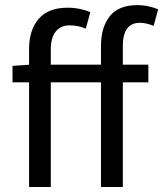

<svg xmlns="http://www.w3.org/2000/svg" viewBox="-20 -744 649 764"><path d="M95.7 0V-416.5H29.8V-481.9L95.7 -486.3V-548.8Q95.7 -624.5 133.8 -668.9Q171.9 -713.4 249.5 -713.4Q273.9 -713.4 297.6 -708.5Q321.3 -703.6 339.4 -695.3L321.3 -629.9Q292 -643.1 256.8 -643.1Q221.7 -643.1 201.9 -618.7Q182.1 -594.2 182.1 -546.9V-486.8H381.8V-561Q381.8 -635.7 417 -679.7Q452.1 -723.6 526.9 -723.6Q549.8 -723.6 571.3 -718.8Q592.8 -713.9 609.4 -707L591.3 -641.1Q577.1 -647 563.2 -650.1Q549.3 -653.3 536.6 -653.3Q502.9 -653.3 485.8 -630.4Q468.8 -607.4 468.8 -561.5V-486.8H570.3V-416.5H468.8V0H381.8V-416.5H182.1V0Z"/></svg>

Font: Varta Medium
Style: Regular
Weight: 500
Designer: Joana Correia, Viktoriya Grabowska, Eben Sorkin
Foundry: Sorkin Type Co.
Version: Version 1.004